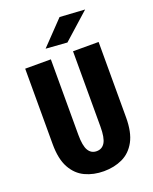

<svg xmlns="http://www.w3.org/2000/svg" viewBox="-167 -1004 884 1107"><g transform="rotate(-20 275.0 -450.5)"><path d="M275.5 11Q212.5 11 161.2 -13Q110 -37 80 -91.5Q50 -146 50 -237V-700H207.5V-237.5Q207.5 -169.5 224.8 -140.8Q242 -112 275.5 -112Q309 -112 326.2 -140.8Q343.5 -169.5 343.5 -237.5V-700H500.5V-237Q500.5 -146 470.8 -91.5Q441 -37 390 -13Q339 11 275.5 11ZM330.5 -758.5 200 -768 338 -912 491.5 -902.5Z"/></g></svg>

Font: Trispace SemiCondensed
Style: Bold
Weight: 700
Width: 4
Designer: Tyler Finck
Foundry: Etcetera Type Company
Version: Version 1.210; ttfautohint (v1.8.3)